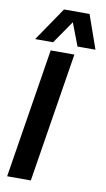

<svg xmlns="http://www.w3.org/2000/svg" viewBox="-101 -974 563 1022"><g transform="rotate(10 180.5 -463.5)"><path d="M15 0 127 -700H255L143 0ZM35 -745 159 -927H297L361 -745H264L217 -868L132 -745Z"/></g></svg>

Font: Georama ExtraCondensed Thin SemiBold
Style: Italic
Weight: 600
Italic angle: -9°
Version: Version 1.001